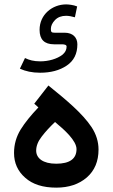

<svg xmlns="http://www.w3.org/2000/svg" viewBox="-20 -863 517 881"><path d="M283.2 -842.8C220.7 -842.8 161.6 -796.9 161.6 -726.1C161.6 -681.6 183.6 -659.7 228 -659.7H264.2C275.9 -659.7 285.6 -657.2 285.6 -649.4C285.6 -634.8 279.3 -622.6 267.1 -612.3C241.7 -592.3 201.7 -581.5 165 -581.5C134.3 -581.5 113.8 -587.4 94.7 -596.7L71.3 -547.9C96.7 -536.1 127 -529.3 164.1 -529.3C212.9 -529.3 253.4 -540 286.1 -562C318.8 -584 335 -616.2 335 -659.7C335 -690.4 314.9 -712.9 276.4 -712.9H230.5C216.3 -712.9 213.4 -716.3 213.4 -730C213.4 -744.1 219.7 -757.8 232.4 -771C245.1 -784.2 262.2 -790.5 283.2 -790.5C294.9 -790.5 308.6 -788.1 323.7 -783.7L334 -833.5C316.4 -840.8 293.5 -842.8 283.2 -842.8ZM156.2 -370.1C122.1 -334.5 94.7 -300.8 74.7 -268.6C54.7 -235.8 44.4 -200.2 44.4 -161.1C44.4 -115.2 61.5 -77.1 95.7 -47.4C129.4 -17.1 177.2 -2 238.3 -2C295.4 -2 342.3 -17.6 378.4 -48.8C414.1 -80.1 432.1 -122.6 432.1 -176.8C432.1 -212.9 421.4 -247.1 400.4 -279.3C357.9 -343.3 284.2 -404.3 202.1 -470.7L137.2 -387.2ZM331.1 -178.7C331.1 -134.3 299.8 -111.8 237.8 -111.8C176.8 -111.8 146 -137.2 146 -171.9C146 -192.9 154.3 -214.4 171.4 -236.3C188 -258.3 208.5 -280.3 232.4 -303.2C276.9 -266.6 331.1 -217.3 331.1 -178.7Z"/></svg>

Font: Vazirmatn Medium
Style: Regular
Weight: 500
Designer: Saber Rastikerdar
Foundry: Saber Rastikerdar
Version: Version 33.003